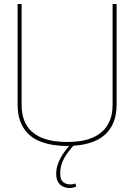

<svg xmlns="http://www.w3.org/2000/svg" viewBox="-20 -720 670 960"><path d="M68 -198V-700H88V-198Q88 -151 101 -118Q114 -85 137 -64Q160 -43 189.5 -31Q219 -19 251.5 -14.5Q284 -10 315 -10Q347 -10 379.5 -14.5Q412 -19 441 -31Q470 -43 493 -64Q516 -85 529.5 -118Q543 -151 543 -198V-700H563V-198Q563 -147 548.5 -110.5Q534 -74 509 -50.5Q484 -27 452.5 -14Q421 -1 385.5 4.5Q350 10 315 10Q281 10 245.5 4.5Q210 -1 178 -14Q146 -27 121.5 -50.5Q97 -74 82.5 -110.5Q68 -147 68 -198ZM327 220Q311 220 295.5 213Q280 206 270.5 190.5Q261 175 261 148Q261 122 271.5 95Q282 68 300.5 41.5Q319 15 343 -9L355 0Q335 21 318 44Q301 67 291 92.5Q281 118 281 147Q281 179 296 190.5Q311 202 330 202Q338 202 344.5 201Q351 200 357 197L361 213Q354 216 346 218Q338 220 327 220Z"/></svg>

Font: Georama ExtraCondensed Thin Thin
Style: Regular
Weight: 250
Version: Version 1.001